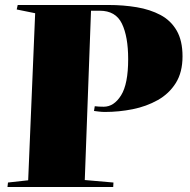

<svg xmlns="http://www.w3.org/2000/svg" viewBox="-20 -750 761 770"><path d="M360 -324Q368 -323 377 -322.5Q386 -322 396 -322Q437 -322 465.5 -367.5Q494 -413 494 -513Q494 -603 469 -655Q444 -707 380 -707H345L320 -28L435 -18L434 0H10L12 -18L93 -27L121 -697L47 -712L51 -730H415Q475 -730 528.5 -721Q582 -712 623.5 -690Q665 -668 688.5 -627.5Q712 -587 712 -524Q712 -460 685 -417Q658 -374 612.5 -348.5Q567 -323 512 -312Q457 -301 401 -301Q389 -301 377 -302.5Q365 -304 357 -305Z"/></svg>

Font: Literata 72pt Black
Style: Italic
Weight: 900
Italic angle: -2°
Designer: Latin by Veronika Burian and Jose Scaglione. Greek by Irene Vlachou. Cyrillic by Vera Evstafieva
Foundry: TypeTogether
Version: Version 3.002